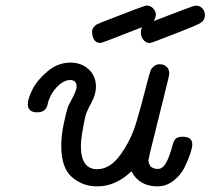

<svg xmlns="http://www.w3.org/2000/svg" viewBox="-20 -659 750 684"><path d="M79.1 -288.1Q79.1 -307.1 95.5 -340.1Q111.8 -373 148.9 -404.5Q186 -436 231 -436Q270 -436 295.9 -412.1Q321.8 -388.2 321.8 -350.1Q321.8 -322.3 305.4 -292.7Q289.1 -263.2 284.2 -245.1Q268.1 -170.9 268.1 -139.2Q268.1 -56.2 326.2 -56.2Q372.1 -56.2 409.4 -108.2Q446.8 -160.2 465.3 -222.2Q483.9 -284.2 499 -345Q514.2 -405.8 519 -413.1Q531.2 -430.2 548.8 -430.2Q564 -430.2 573.5 -421.1Q583 -412.1 583 -397Q583 -392.1 578.1 -372.1L513.2 -109.9Q509.3 -89.8 508.8 -87.9Q508.8 -78.1 517.1 -64.9Q529.3 -57.1 542 -57.1Q559.1 -57.1 571 -77.6Q583 -98.1 595.2 -143.1Q600.1 -161.1 608.2 -166.5Q616.2 -171.9 630.9 -171.9H631.8Q665 -171.9 665 -144Q665 -132.8 657.5 -110.4Q649.9 -87.9 636.5 -61Q623 -34.2 597.4 -14.6Q571.8 4.9 541 4.9Q476.1 4.9 448.2 -48.8Q392.1 5.4 325.2 4.9Q274.4 4.9 236.3 -28.1Q198.2 -61 198.2 -139.2Q198.2 -176.3 207.5 -220.2Q216.8 -264.2 223.1 -280.8Q223.1 -281.7 238 -309.8Q252.9 -337.9 252.9 -351.1Q252.9 -374 229 -374Q210.9 -374 190.9 -356.9Q171.9 -339.8 161.9 -320.3Q151.9 -300.8 149.9 -288.3Q147.9 -275.9 138.9 -267.3Q129.9 -258.8 111.8 -258.8Q79.1 -259.3 79.1 -288.1ZM308.1 -544.9Q308.1 -554.7 313.5 -561.8Q318.8 -568.8 324 -571.5Q329.1 -574.2 340.8 -579.1Q493.7 -639.2 502 -639.2Q516.1 -639.2 525.6 -629.2Q535.2 -619.1 535.2 -606Q535.2 -598.1 527.8 -584Q669.9 -639.2 676.8 -639.2Q691.9 -639.2 700.9 -629.2Q710 -619.1 710 -605Q710 -586.9 694.6 -577.4Q679.2 -567.9 608.9 -541Q564 -523.9 534.2 -512.2Q520 -506.3 513.2 -505.9Q500 -505.9 491 -516.8Q481.9 -527.8 481.9 -543Q481.9 -554.2 485.8 -562Q343.8 -505.9 337.9 -505.9Q321.8 -505.9 314.9 -518.3Q308.1 -530.8 308.1 -544.9Z"/></svg>

Font: CMU Typewriter Text Variable Width
Style: Italic
Weight: 500
Italic angle: -14.04°
Version: Version 0.7.0